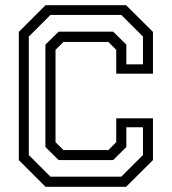

<svg xmlns="http://www.w3.org/2000/svg" viewBox="-20 -720 662 740"><path d="M155.5 0 52.5 -103V-597L155.5 -700H466L569.5 -597V-436H428V-528L397.5 -558.5H224.5L194 -528V-172L224.5 -141.5H397.5L428 -172V-264H569.5V-103L466 0ZM174.5 -39H447.5L531 -122.5V-229.5H467V-153.5L416 -103H206L155 -153.5V-548L206 -598H416L467 -548V-472H531V-579L447.5 -662.5H174.5L91 -579V-122.5Z"/></svg>

Font: Tourney Thin
Style: Regular
Weight: 400
Version: Version 1.015